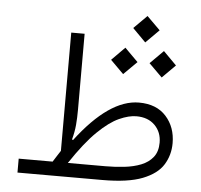

<svg xmlns="http://www.w3.org/2000/svg" viewBox="-52 -790 885 845"><g transform="rotate(5 390.0 -368.0)"><path d="M507.8 -678.2 565.9 -736.3 624.5 -678.2 565.9 -619.6ZM592.8 -530.3 651.4 -588.9 709.5 -530.3 651.4 -472.2ZM422.9 -530.3 481 -588.9 539.6 -530.3 481 -472.2ZM205.6 -61.5Q213.9 -74.7 221.9 -87.2Q230 -99.6 237.8 -111.8V-634.3H296.9V-298.3Q296.9 -262.7 294.2 -231.4Q291.5 -200.2 282.2 -166.5L286.6 -163.6Q430.7 -353.5 562 -353.5Q639.6 -353.5 682.1 -306.2Q724.6 -258.8 724.6 -188Q724.6 -135.7 698.2 -93Q671.9 -50.3 607.7 -25.1Q543.5 0 430.7 0H55.7V-61.5ZM272.9 -61.5H439.9Q481.9 -61.5 522.5 -66.2Q563 -70.8 595.7 -83.7Q628.4 -96.7 647.9 -121.3Q667.5 -146 667.5 -185.5Q667.5 -231.9 637.5 -262.2Q607.4 -292.5 555.7 -292.5Q522.5 -292.5 480 -273.4Q437.5 -254.4 386 -204.3Q334.5 -154.3 272.9 -61.5Z"/></g></svg>

Font: Estedad-FD Light
Style: Regular
Weight: 300
Designer: Amin Abedi
Version: Version 7.3